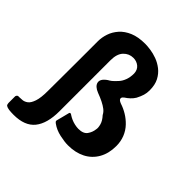

<svg xmlns="http://www.w3.org/2000/svg" viewBox="-221 -842 1081 1081"><g transform="rotate(45 320.0 -301.5)"><path d="M66 102Q45 102 29.5 100Q14 98 5 92Q2 89 0.5 84.5Q-1 80 -1 75Q-1 61 -1 47.5Q-1 34 -1 21Q2 12 7.5 10Q13 8 19 9Q29 9 44 7.5Q59 6 73.5 -5Q88 -16 98 -45.5Q108 -75 108 -129Q108 -163 108.5 -225Q109 -287 109 -365Q109 -443 109 -527Q109 -557 119.5 -588.5Q130 -620 153.5 -646.5Q177 -673 215 -689Q253 -705 308 -705Q325 -705 350.5 -701.5Q376 -698 403.5 -688Q431 -678 455.5 -659Q480 -640 495.5 -610.5Q511 -581 511 -537Q511 -516 505.5 -497.5Q500 -479 488 -456Q479 -441 465.5 -428.5Q452 -416 439 -408Q428 -400 427 -392.5Q426 -385 432 -379.5Q438 -374 449 -370Q477 -361 503.5 -345Q530 -329 552 -306Q575 -282 587.5 -250.5Q600 -219 600 -183Q600 -124 575.5 -81Q551 -38 507 -15.5Q463 7 404 7Q377 7 338 -1.5Q299 -10 270 -31Q267 -33 263 -37Q259 -41 260 -47Q265 -65 269.5 -83.5Q274 -102 279 -121Q281 -132 287 -131Q293 -130 299 -125Q308 -119 321.5 -113Q335 -107 351 -103.5Q367 -100 380 -100Q419 -100 434.5 -121.5Q450 -143 453 -170Q456 -183 450 -205.5Q444 -228 422 -252Q414 -268 399 -279.5Q384 -291 363 -301.5Q342 -312 315 -322Q297 -329 286 -339Q275 -349 272.5 -361.5Q270 -374 277.5 -386.5Q285 -399 304 -412Q312 -416 322.5 -424Q333 -432 351 -452Q365 -467 373.5 -490Q382 -513 382 -542Q381 -571 362 -586.5Q343 -602 317 -602Q283 -602 259 -577Q235 -552 235 -501Q235 -487 235 -454Q235 -421 235 -377Q235 -333 235 -287Q235 -241 235 -199.5Q235 -158 235 -129.5Q235 -101 235 -95Q235 2 195 52Q155 102 66 102Z"/></g></svg>

Font: Glory Thin
Style: Bold
Weight: 700
Version: Version 1.011